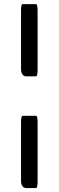

<svg xmlns="http://www.w3.org/2000/svg" viewBox="-20 -736 287 940"><path d="M94.7 -366.2Q83 -377.9 83 -394.5V-683.6Q83 -715.8 90.8 -715.8H156.2Q164.1 -715.8 164.1 -683.6V-394.5Q164.1 -362.3 156.2 -362.3Q156.2 -362.3 102.5 -362.3Q106.4 -362.3 94.7 -366.2ZM94.7 180.7Q83 168.9 83 152.3V-136.7Q83 -168.9 90.8 -168.9H156.2Q164.1 -168.9 164.1 -136.7V152.3Q164.1 184.6 156.2 184.6H102.5Q106.4 184.6 94.7 180.7Z"/></svg>

Font: YuPearl-Regular
Style: Regular
Weight: 400
Designer: Max Yao
Foundry: Max-Everyday
Version: Version 1.011; ttfautohint (v1.8.3)